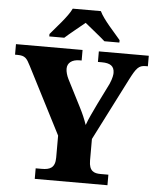

<svg xmlns="http://www.w3.org/2000/svg" viewBox="-61 -982 843 1034"><g transform="rotate(5 360.5 -465.5)"><path d="M177 -784V-771H258C282 -793 336 -836 366 -861C396 -836 451 -793 475 -771H556V-784C525 -822 463 -886 442 -931H290C269 -886 208 -822 177 -784ZM166 0H559V-57H516C482 -57 454 -67 454 -124V-241L626 -579C658 -641 671 -657 708 -657H720V-714H450V-657H471C517 -657 539 -642 539 -605C539 -597 537 -577 523 -545L467 -432C447 -389 426 -348 414 -313C403 -344 393 -369 374 -406L300 -551C291 -569 285 -590 285 -606C285 -638 310 -657 351 -657H362V-714H2V-657H15C57 -657 66 -643 86 -604L271 -243V-124C271 -68 242 -57 199 -57H166Z"/></g></svg>

Font: Noto Serif Gurmukhi ExtraBold
Style: Regular
Weight: 800
Designer: Vaibhav Singh and the Monotype Design Team
Foundry: Monotype Imaging Inc.
Version: Version 2.004